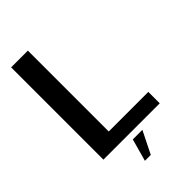

<svg xmlns="http://www.w3.org/2000/svg" viewBox="-250 -756 993 993"><g transform="rotate(-45 247.0 -259.5)"><path d="M41 0H453V-83.5H163.5V-675H41ZM188.5 156H231.5L292.5 33.5H222.5Z"/></g></svg>

Font: Anybody UltraCondensed Thin Medium
Style: Regular
Weight: 500
Version: Version 1.111